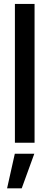

<svg xmlns="http://www.w3.org/2000/svg" viewBox="-20 -748 259 1006"><path d="M161.1 0V-727.5H58.1V0ZM57.6 57.6 17.1 238.8H93.8L159.7 57.6Z"/></svg>

Font: Inteeer Medium
Style: Regular
Weight: 500
Designer: Rasmus Andersson
Foundry: rsms
Version: Version 4.001;Glyphs 3.4 (3402)